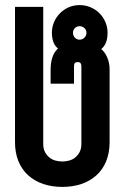

<svg xmlns="http://www.w3.org/2000/svg" viewBox="-20 -728 491 755"><path d="M293 -572Q304 -572 312 -580Q320 -588 320 -599Q320 -610 312 -617.5Q304 -625 293 -625Q282 -625 274.5 -617.5Q267 -610 267 -599Q267 -588 274.5 -580Q282 -572 293 -572ZM378 -535Q392 -524 401.5 -502.5Q411 -481 411 -454V-169Q411 -127 397.5 -94Q384 -61 359 -38.5Q334 -16 300 -4.5Q266 7 225 7Q184 7 150 -4.5Q116 -16 91 -38.5Q66 -61 52.5 -94Q39 -127 39 -169V-701H150V-162Q150 -143 157 -130Q164 -117 174.5 -108.5Q185 -100 198.5 -96.5Q212 -93 225 -93Q238 -93 251.5 -96.5Q265 -100 275.5 -108.5Q286 -117 293 -130Q300 -143 300 -162V-468Q300 -484 285 -484Q271 -484 271 -468V-399H179V-454Q179 -481 186 -502.5Q193 -524 208 -537Q194 -549 189 -565.5Q184 -582 184 -599Q184 -621 192.5 -641Q201 -661 216 -676Q231 -691 250.5 -699.5Q270 -708 293 -708Q316 -708 336 -699.5Q356 -691 371 -676Q386 -661 394.5 -641Q403 -621 403 -599Q403 -555 378 -535Z"/></svg>

Font: Bebas Neue Bold
Style: Regular
Weight: 700
Designer: Ryoichi Tsunekawa & LGV (GE)
Foundry: Free Software Foundation, Inc.
Version: Version 1.003 August 13, 2016